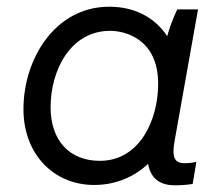

<svg xmlns="http://www.w3.org/2000/svg" viewBox="-20 -548 656 573"><path d="M501 5C521 5 536 4 555 1L566 -65C554 -62 543 -61 530 -61C502 -61 492 -77 501 -127L571 -520H509C497 -495 486 -466 479 -440C443 -495 383 -528 306 -528C145 -528 50 -373 50 -222C50 -88 140 4 261 4C324 4 379 -19 422 -59C429 -18 455 5 501 5ZM309 -456C353 -456 452 -432 452 -298C452 -190 397 -68 278 -68C187 -68 131 -129 131 -228C131 -338 190 -456 309 -456Z"/></svg>

Font: Fixel Text 20240404
Style: Italic
Weight: 400
Width: 4
Italic angle: -10°
Designer: AlfaBravo + MacPaw
Foundry: Kyrylo Tkachov, Marchela Mozhyna, Serhii Makarenko, Maria Weinstein, Zakhar Kryvoshyya
Version: Version 1.211;Glyphs 3.2 (3225)